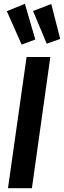

<svg xmlns="http://www.w3.org/2000/svg" viewBox="-20 -991 337 1011"><path d="M245 -691 148 0H22L120 -691ZM111 -971 166 -783 94 -756 16 -932ZM250 -970 297 -786 226 -761 154 -933Z"/></svg>

Font: Fira Sans Extra Condensed Medium
Style: Italic
Weight: 500
Width: 3
Italic angle: -8°
Designer: Carrois Corporate & Edenspiekermann AG
Foundry: Carrois Corporate GbR & Edenspiekermann AG
Version: Version 4.203